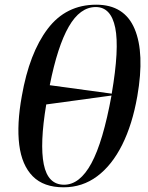

<svg xmlns="http://www.w3.org/2000/svg" viewBox="-20 -788 631 818"><path d="M251 10Q166 10 119.5 -37Q73 -84 62 -171Q51 -258 73 -379Q105 -562 183 -665Q261 -768 390 -768Q510 -768 553.5 -665Q597 -562 565 -378Q544 -258 500.5 -171Q457 -84 394 -37Q331 10 251 10ZM456 -389Q489 -581 471 -669.5Q453 -758 388 -758Q321 -758 273 -674.5Q225 -591 192 -425ZM253 -1Q320 -1 369.5 -92.5Q419 -184 455 -381L177 -343Q149 -175 166.5 -88Q184 -1 253 -1Z"/></svg>

Font: Noto Serif Display Medium
Style: Italic
Weight: 500
Italic angle: -12°
Designer: Monotype Design Team
Foundry: Monotype Imaging Inc.
Version: Version 2.009